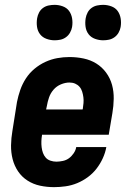

<svg xmlns="http://www.w3.org/2000/svg" viewBox="-20 -763 540 791"><path d="M203 8Q173 8 145 2Q117 -4 93.5 -19Q70 -34 54.5 -57Q39 -80 32 -107.5Q25 -135 25.5 -164.5Q26 -194 31 -223L50 -343Q55 -368 63.5 -392.5Q72 -417 86.5 -439.5Q101 -462 122 -479.5Q143 -497 167 -508Q191 -519 216 -523.5Q241 -528 266 -528Q296 -528 324.5 -522Q353 -516 376.5 -501.5Q400 -487 417 -464Q434 -441 441.5 -413.5Q449 -386 448.5 -356Q448 -326 443 -297L428 -208H153V-206Q151 -194 150.5 -181.5Q150 -169 151.5 -156.5Q153 -144 157 -133Q161 -122 168.5 -113.5Q176 -105 188 -101Q200 -97 212 -97Q225 -97 239 -100Q253 -103 264 -111Q275 -119 283.5 -131.5Q292 -144 294 -157H418Q414 -134 403.5 -111Q393 -88 377.5 -68Q362 -48 341.5 -33Q321 -18 298 -8.5Q275 1 250.5 4.5Q226 8 203 8ZM170 -312H320L321 -314Q323 -326 324 -338.5Q325 -351 323.5 -362.5Q322 -374 318.5 -385.5Q315 -397 307.5 -405.5Q300 -414 289.5 -418.5Q279 -423 266 -423Q249 -423 231 -415.5Q213 -408 200.5 -393.5Q188 -379 182 -361.5Q176 -344 173 -326ZM405 -597Q388 -597 371.5 -603Q355 -609 345 -622Q335 -635 332.5 -652.5Q330 -670 333 -688Q335 -700 341 -711.5Q347 -723 357.5 -730.5Q368 -738 380.5 -740.5Q393 -743 405 -743Q422 -743 438.5 -737Q455 -731 464.5 -718Q474 -705 477 -687.5Q480 -670 477 -652Q475 -640 468.5 -628.5Q462 -617 451.5 -609.5Q441 -602 429 -599.5Q417 -597 405 -597ZM205 -597Q188 -597 171.5 -603Q155 -609 145 -622Q135 -635 132.5 -652.5Q130 -670 133 -688Q135 -700 141 -711.5Q147 -723 157.5 -730.5Q168 -738 180.5 -740.5Q193 -743 205 -743Q222 -743 238.5 -737Q255 -731 264.5 -718Q274 -705 277 -687.5Q280 -670 277 -652Q275 -640 268.5 -628.5Q262 -617 251.5 -609.5Q241 -602 229 -599.5Q217 -597 205 -597Z"/></svg>

Font: Iosevka Term Curly XBd Obl
Style: Regular
Weight: 800
Italic angle: -9°
Designer: Belleve Invis
Foundry: Belleve Invis
Version: Version 32.3.0